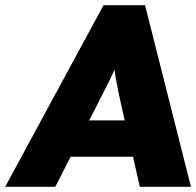

<svg xmlns="http://www.w3.org/2000/svg" viewBox="-32 -720 756 740"><path d="M-12 0 367 -700H527L704 0H507L433 -325Q427 -352 422.5 -375Q418 -398 414 -420Q410 -442 407 -465Q404 -488 403 -515L435 -516Q425 -487 415 -464Q405 -441 395 -420Q385 -399 373 -376Q361 -353 347 -325L181 0ZM141 -116 220 -256H544L579 -116Z"/></svg>

Font: Lexend ExtBd
Style: Italic
Weight: 800
Italic angle: -8.13011°
Designer: Bonnie Shaver-Troup, Thomas Jockin
Foundry: Lexend
Version: Version 1.007